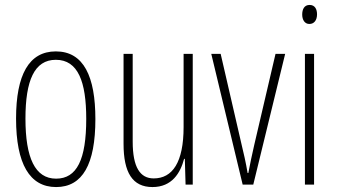

<svg xmlns="http://www.w3.org/2000/svg" viewBox="-20 -747 1363 777"><path d="M366 -265C366 -437 319 -539 206 -539C97 -539 45 -444 45 -267C45 -84 100 10 207 10C314 10 366 -82 366 -265ZM83 -267C83 -421 119 -505 206 -505C296 -505 329 -416 329 -266C329 -101 291 -24 207 -24C122 -24 83 -108 83 -267Z M760 -529H723V-233C723 -90 678 -25 602 -25C547 -25 517 -70 517 -174V-529H480V-165C480 -49 516 10 597 10C676 10 710 -47 725 -104H728L731 0H760Z M962 0H1005L1134 -529H1095L1009 -161C1000 -122 992 -84 985 -47H982C975 -89 966 -128 957 -165L873 -529H835Z M1233 -727C1211 -727 1203 -709 1203 -688C1203 -667 1213 -650 1232 -650C1251 -650 1263 -665 1263 -689C1263 -709 1255 -727 1233 -727ZM1251 -529H1214V0H1251Z"/></svg>

Font: Noto Sans Georgian ExtraCondensed ExtraLight
Style: Regular
Weight: 200
Width: 2
Designer: Monotype Design Team, Akaki Razmadze
Foundry: Google LLC
Version: Version 2.005